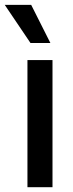

<svg xmlns="http://www.w3.org/2000/svg" viewBox="-51 -781 303 801"><path d="M63.5 -530.3H168V0H63.5ZM-31.2 -760.7H79.1L159.2 -601.6H76.2Z"/></svg>

Font: WEMIX Pretendard Medium
Style: Regular
Weight: 500
Designer: Base glyphs from Inter by Rasmus Andersson; Hangeul glyphs from Noto Sans CJK(Source Han Sans) by Jang Soo-young and Kan
Foundry: Kil Hyung-jin
Version: Version 1.000